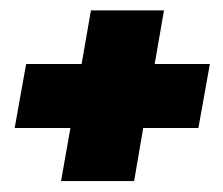

<svg xmlns="http://www.w3.org/2000/svg" viewBox="-20 -420 418 360"><path d="M94.5 -80.5 112 -180H7.5L29 -300H133L150.5 -400.5H287.5L270 -300H373.5L352 -180H248.5L231.5 -80.5Z"/></svg>

Font: Anybody UltraExpanded Regular
Style: Bold Italic
Weight: 700
Width: 9
Italic angle: -10°
Designer: Tyler Finck
Foundry: Etcetera Type Company
Version: Version 1.010; ttfautohint (v1.8.3) -l 8 -r 50 -G 200 -x 14 